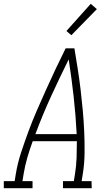

<svg xmlns="http://www.w3.org/2000/svg" viewBox="-53 -989 573 1009"><path d="M-33 0V-37H24L30 -74Q39 -130 57.5 -186.5Q76 -243 96.5 -298.5Q117 -354 141 -409Q165 -464 189.5 -518.5Q214 -573 239.5 -627Q265 -681 292 -735H338Q347 -681 355.5 -627Q364 -573 370.5 -518.5Q377 -464 382 -409Q387 -354 389.5 -298.5Q392 -243 391.5 -186.5Q391 -130 382 -74L376 -37H428L429 0H278V-37H335L341 -74Q348 -117 349.5 -160.5Q351 -204 351 -247H119Q103 -204 90.5 -160.5Q78 -117 71 -74L65 -37H118V0ZM133 -284H350Q345 -384 334 -482Q323 -580 308 -677Q260 -580 215 -482Q170 -384 133 -284ZM322 -804 296 -826 424 -969 456 -941Z"/></svg>

Font: Iosevka Curly Slab Extralight
Style: Italic
Weight: 200
Italic angle: -9°
Monospace: yes
Designer: Belleve Invis
Foundry: Belleve Invis
Version: Version 22.1.2; ttfautohint (v1.8.4)